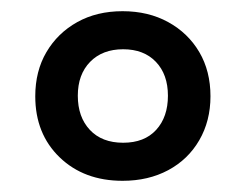

<svg xmlns="http://www.w3.org/2000/svg" viewBox="-20 -746 440 343"><path d="M199 -423Q130 -423 86.5 -465Q43 -507 43 -574Q43 -619 63 -653Q83 -687 118 -706.5Q153 -726 199 -726Q245 -726 280.5 -706.5Q316 -687 336 -653Q356 -619 356 -574Q356 -530 336 -495.5Q316 -461 280.5 -442Q245 -423 199 -423ZM200 -491Q238 -491 259 -514Q280 -537 280 -575Q280 -613 258.5 -635.5Q237 -658 200 -658Q163 -658 141 -635.5Q119 -613 119 -575Q119 -537 140.5 -514Q162 -491 200 -491Z"/></svg>

Font: Noto Serif Tamil
Style: Bold
Weight: 700
Designer: Indian Type Foundry, Tom Grace, and the Monotype Design Team
Foundry: Monotype Imaging Inc.
Version: Version 2.003